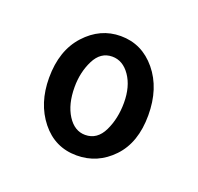

<svg xmlns="http://www.w3.org/2000/svg" viewBox="-61 -705 401 389"><g transform="rotate(20 139.0 -511.0)"><path d="M138 -382Q91 -382 61.5 -419Q32 -456 32 -511Q32 -570 64 -605Q96 -640 140 -640Q186 -640 216.5 -603Q247 -566 247 -508Q247 -449 215 -415.5Q183 -382 138 -382ZM140 -427Q166 -427 179 -454Q192 -481 192 -515Q192 -550 176.5 -572.5Q161 -595 138 -595Q113 -595 100 -569Q87 -543 87 -511Q87 -474 102 -450.5Q117 -427 140 -427Z"/></g></svg>

Font: Junicode Two Beta Condensed Medium
Style: Regular
Weight: 500
Width: 3
Designer: Peter S. Baker
Foundry: Briery Creek Software
Version: Version 1.053; ttfautohint (v1.8.4)